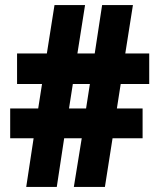

<svg xmlns="http://www.w3.org/2000/svg" viewBox="-20 -734 620 754"><path d="M454 -404H566V-524H472L502 -714H381L352 -524H284L314 -714H194L164 -524H47V-404H145L130 -308H20V-191H112L83 0H203L232 -191H301L270 0H392L422 -191H540V-308H439ZM251 -308 266 -404H333L318 -308Z"/></svg>

Font: Noto Sans Georgian Condensed Black
Style: Regular
Weight: 900
Width: 3
Designer: Monotype Design Team, Akaki Razmadze
Foundry: Google LLC
Version: Version 2.005